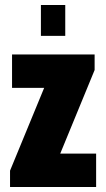

<svg xmlns="http://www.w3.org/2000/svg" viewBox="-20 -745 423 765"><path d="M143 -602V-725H240V-602ZM20 0V-65L156 -395H28V-528H357V-466L220 -133H363V0Z"/></svg>

Font: Archivo ExtraCondensed Black
Style: Regular
Weight: 900
Width: 2
Designer: Hector Gatti
Foundry: Omnibus-Type
Version: Version 2.001; ttfautohint (v1.8.3)